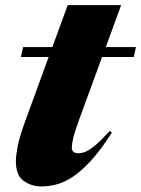

<svg xmlns="http://www.w3.org/2000/svg" viewBox="-20 -690 534 726"><path d="M281 -242.5Q262 -190.5 256.8 -167.2Q251.5 -144 251.5 -132Q251.5 -110.5 276 -110.5Q289.5 -110.5 304.5 -116.8Q319.5 -123 341 -141.2Q362.5 -159.5 395 -195L403 -188.5Q359 -120 321 -79.2Q283 -38.5 250.2 -18.2Q217.5 2 189.2 8.5Q161 15 136.5 15Q99 15 69.5 -6Q40 -27 40 -81.5Q40 -99 46.2 -134Q52.5 -169 74.5 -229.5L164 -474.5H59L67.5 -512H178L236 -670.5H438L380 -512H494L486 -474.5H366Z"/></svg>

Font: Newsreader 72pt ExtraBold
Style: Italic
Weight: 800
Italic angle: -17°
Designer: Hugues Gentile
Foundry: Production Type
Version: Version 1.003; ttfautohint (v1.8.3)